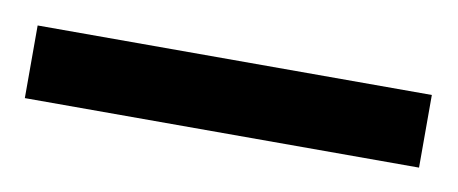

<svg xmlns="http://www.w3.org/2000/svg" viewBox="-28 -31 422 177"><g transform="rotate(10 182.5 58.0)"><path d="M-2 92V24H367V92Z"/></g></svg>

Font: Noto Sans Malayalam UI ExtraCondensed
Style: Bold
Weight: 700
Width: 2
Designer: Jelle Bosma - Monotype Design Team
Foundry: Monotype Imaging Inc.
Version: Version 2.104; ttfautohint (v1.8.4.7-5d5b)